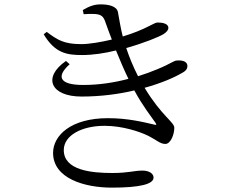

<svg xmlns="http://www.w3.org/2000/svg" viewBox="-20 -811 1040 879"><path d="M363 -746C380 -747 397 -748 414 -747C445 -745 454 -734 462 -711C472 -684 481 -657 492 -630C442 -618 388 -609 352 -609C273 -609 243 -628 194 -665L180 -654C232 -567 287 -559 356 -559C404 -559 459 -567 511 -580C530 -533 549 -489 568 -450C504 -433 433 -422 361 -422C250 -422 237 -462 299 -517L282 -532C173 -456 213 -369 353 -369C441 -369 524 -380 595 -397C633 -326 674 -275 691 -250C698 -240 697 -237 684 -241C637 -252 565 -270 474 -270C305 -270 223 -191 223 -111C223 6 367 48 492 48C621 48 683 32 683 2C683 -17 662 -30 632 -30C593 -30 569 -19 494 -19C399 -19 272 -31 272 -124C272 -190 352 -235 459 -235C541 -235 620 -208 657 -190C697 -170 713 -152 737 -152C761 -152 778 -195 778 -226C778 -252 720 -280 642 -409C718 -430 778 -456 815 -478C834 -488 838 -499 838 -509C838 -529 816 -536 791 -534C775 -534 764 -520 700 -494C674 -483 644 -472 612 -462C588 -509 571 -552 558 -591C639 -614 708 -642 729 -655C744 -665 751 -674 751 -684C750 -703 724 -708 701 -708C685 -708 646 -675 542 -644C532 -683 526 -723 520 -755C515 -783 477 -791 441 -791C411 -791 388 -782 359 -765Z"/></svg>

Font: Source Han Serif
Style: Regular
Weight: 400
Designer: Ryoko NISHIZUKA 西塚涼子 (kana & ideographs); Frank Grießhammer (Latin, Greek & Cyrillic); Wenlong ZHANG 张文龙 (bopomofo); San
Foundry: Adobe Systems Incorporated
Version: Version 1.001;PS 1.001;hotconv 16.6.54;makeotf.lib2.5.65590